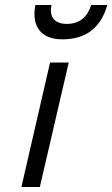

<svg xmlns="http://www.w3.org/2000/svg" viewBox="-20 -751 451 771"><path d="M122 -731C106 -648 142 -593 230 -593C334 -593 387 -648 411 -731H346C333 -687 303 -655 248 -655C195 -655 177 -688 187 -731H122ZM140 0 256 -500H181L66 0Z"/></svg>

Font: RazerF5
Style: Italic
Weight: 400
Foundry: Razer Inc.
Version: Version 2